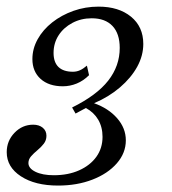

<svg xmlns="http://www.w3.org/2000/svg" viewBox="-35 -446 525 585"><path d="M141.9 119.4Q71.8 119.4 28.6 91.1Q-14.5 62.9 -14.5 17.7Q-14.5 -16.9 9.3 -41.5Q33.1 -66.1 66.1 -66.1Q83.9 -66.1 95.2 -56.9Q106.5 -47.6 106.5 -32.3Q106.5 -18.5 98.4 -8.1Q90.3 2.4 79 11.7Q67.7 21 59.7 30.2Q51.6 39.5 51.6 50.8Q51.6 66.9 73 77.4Q94.4 87.9 129 87.9Q172.6 87.9 206 73Q239.5 58.1 258.5 31.9Q277.4 5.6 277.4 -29Q277.4 -58.9 264.1 -81.5Q250.8 -104 226.6 -116.9L195.2 -100L184.7 -118.5Q259.7 -155.6 294.8 -200.4Q329.8 -245.2 329.8 -300Q329.8 -343.5 307.7 -366.9Q285.5 -390.3 244.4 -390.3Q212.1 -390.3 185.5 -376.2Q158.9 -362.1 143.5 -338.3Q128.2 -314.5 128.2 -284.7Q128.2 -256.5 143.1 -241.9Q158.1 -227.4 187.1 -227.4Q198.4 -227.4 208.5 -231.9Q218.5 -236.3 229.8 -246L236.3 -216.9Q219.4 -200 198.8 -191.5Q178.2 -183.1 156.5 -183.1Q113.7 -183.1 88.7 -205.6Q63.7 -228.2 63.7 -266.1Q63.7 -297.6 79.8 -326.6Q96 -355.6 124.2 -377.8Q152.4 -400 188.7 -412.9Q225 -425.8 265.3 -425.8Q326.6 -425.8 364.1 -395.2Q401.6 -364.5 401.6 -312.1Q401.6 -276.6 383.1 -242.7Q364.5 -208.9 330.6 -179.8Q296.8 -150.8 251.6 -131.5Q295.2 -116.1 321.8 -85.9Q348.4 -55.6 348.4 -18.5Q348.4 20.2 321 51.6Q293.5 83.1 246.8 101.2Q200 119.4 141.9 119.4Z"/></svg>

Font: Playfair 12pt Light
Style: Italic
Weight: 300
Italic angle: -15.6°
Designer: Claus Eggers Sørensen
Foundry: Claus Eggers Sørensen
Version: Version 2.000;gftools[0.9.28]